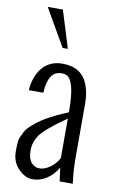

<svg xmlns="http://www.w3.org/2000/svg" viewBox="-97 -923 589 986"><g transform="rotate(10 197.5 -429.5)"><path d="M181.2 -677.7 69.3 -872.1H148.4L208.5 -677.7ZM198.7 -548.8Q129.9 -548.8 124 -437.5V-434.1H47.9Q53.7 -510.7 92.8 -554.7Q131.8 -598.6 196.3 -598.1Q295.4 -598.1 328.1 -514.6Q344.7 -472.2 344.7 -416V-134.8Q344.7 -69.3 351.6 -18.6L353.5 0H285.2L275.9 -70.8Q252 -29.8 217.8 -8.3Q183.6 13.2 145.5 13.2Q107.4 13.7 71.8 -22.5Q36.6 -58.6 36.6 -113.3Q36.6 -168 43.5 -185.1Q50.8 -202.1 58.6 -216.8Q66.4 -231.4 78.1 -243.2Q113.3 -277.3 156.7 -303.2Q200.2 -328.6 270.5 -357.9V-362.8Q270.5 -530.3 220.2 -545.9Q211.4 -548.8 198.7 -548.8ZM270.5 -119.1V-325.2Q162.6 -249.5 136.2 -211.9Q110.4 -174.3 110.4 -131.3Q110.4 -88.9 127.9 -68.4Q145.5 -47.9 171.4 -47.9Q197.3 -47.9 225.6 -67.9Q253.9 -87.9 270.5 -119.1Z"/></g></svg>

Font: Oswald-Light
Style: Light
Weight: 300
Designer: vernon adams
Foundry: vernon adams
Version: Version ; ttfautohint (v0.92.18-e454-dirty) -l 8 -r 50 -G 20